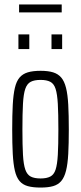

<svg xmlns="http://www.w3.org/2000/svg" viewBox="-20 -837 364 865"><path d="M163 8Q128 8 105 1.5Q82 -5 68 -21.5Q54 -38 47 -68Q40 -98 37.5 -143.5Q35 -189 35 -254Q35 -319 37.5 -365Q40 -411 47 -441Q54 -471 68 -487.5Q82 -504 105 -511Q128 -518 163 -518Q197 -518 219.5 -511Q242 -504 256 -487.5Q270 -471 277.5 -441Q285 -411 287.5 -365Q290 -319 290 -254Q290 -189 287.5 -143.5Q285 -98 277.5 -68Q270 -38 256 -21.5Q242 -5 219.5 1.5Q197 8 163 8ZM163 -33Q190 -33 206.5 -41.5Q223 -50 230.5 -73Q238 -96 240.5 -139.5Q243 -183 243 -254Q243 -325 240.5 -369Q238 -413 230.5 -436.5Q223 -460 206.5 -468.5Q190 -477 163 -477Q135 -477 118.5 -468.5Q102 -460 94 -437Q86 -414 83.5 -369.5Q81 -325 81 -254Q81 -183 83.5 -139.5Q86 -96 94 -73Q102 -50 118.5 -41.5Q135 -33 163 -33ZM63 -616V-682H112V-616ZM212 -616V-682H260V-616ZM66 -781V-817H258V-781Z"/></svg>

Font: Saira UltraCondensed Light
Style: Regular
Weight: 300
Width: 1
Designer: Hector Gatti with collaboration of the Omnibus-Type team
Foundry: Omnibus-Type
Version: Version 1.101